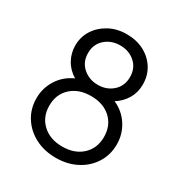

<svg xmlns="http://www.w3.org/2000/svg" viewBox="-178 -890 983 1035"><g transform="rotate(30 314.0 -372.5)"><path d="M314 12Q386 12 442.5 -17.5Q499 -47 531.5 -98.5Q564 -150 564 -215Q564 -279 530 -332Q496 -385 437 -411Q477 -436 500.5 -475.5Q524 -515 524 -565Q524 -621 496.5 -664.5Q469 -708 422 -732.5Q375 -757 314 -757Q254 -757 206.5 -731.5Q159 -706 131 -663Q103 -620 103 -565Q103 -519 125.5 -478Q148 -437 191 -411Q132 -385 98 -332Q64 -279 64 -215Q64 -150 96.5 -98.5Q129 -47 185.5 -17.5Q242 12 314 12ZM314 -442Q259 -442 221 -476Q183 -510 183 -565Q183 -620 221 -653.5Q259 -687 314 -687Q369 -687 406.5 -653.5Q444 -620 444 -565Q444 -510 406.5 -476Q369 -442 314 -442ZM314 -58Q238 -58 191 -101.5Q144 -145 144 -215Q144 -286 191 -329Q238 -372 314 -372Q391 -372 437.5 -329Q484 -286 484 -215Q484 -145 437.5 -101.5Q391 -58 314 -58Z"/></g></svg>

Font: Plus Jakarta Sans
Style: Regular
Weight: 400
Designer: Gumpita Rahayu
Foundry: Tokotype
Version: Version 2.004; ttfautohint (v1.8.3)